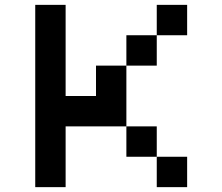

<svg xmlns="http://www.w3.org/2000/svg" viewBox="-20 -770 915 790"><path d="M125 -750H250V-375H375V-500H500V-375V-250H250V0H125ZM500 -500V-625H625V-500ZM625 -625V-750H750V-625ZM500 -250H625V-125H500ZM625 -125H750V0H625Z"/></svg>

Font: Dogica Pixel
Style: Regular
Weight: 400
Designer: Roberto Mocci
Version: Version 001.000